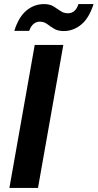

<svg xmlns="http://www.w3.org/2000/svg" viewBox="-20 -920 478 940"><path d="M26 0 150 -700H290L166 0ZM50 -769Q72 -838 110 -869Q148 -900 195 -900Q224 -900 242.5 -888.5Q261 -877 276.5 -866Q292 -855 313 -855Q330 -855 343.5 -866Q357 -877 364 -900H438Q416 -831 377.5 -799.5Q339 -768 292 -768Q263 -768 244.5 -779.5Q226 -791 210.5 -802.5Q195 -814 174 -814Q158 -814 144.5 -803Q131 -792 123 -769Z"/></svg>

Font: DM Sans 11pt ExtraBold
Style: Italic
Weight: 800
Italic angle: -10°
Version: Version 4.004;gftools[0.9.30]